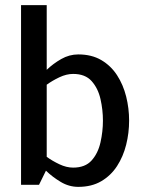

<svg xmlns="http://www.w3.org/2000/svg" viewBox="-20 -720 556 748"><path d="M381 -250Q381 -292 371.5 -334Q362 -376 337 -404Q312 -432 265 -432Q239 -432 211.5 -419Q184 -406 162 -390V-109Q184 -93 211.5 -80Q239 -67 265 -67Q312 -67 337 -95Q362 -123 371.5 -165.5Q381 -208 381 -250ZM162 -700V-448Q187 -472 218.5 -490Q250 -508 285 -508Q337 -508 374.5 -486Q412 -464 436 -427Q460 -390 471.5 -344Q483 -298 483 -250Q483 -202 471.5 -156Q460 -110 436 -73Q412 -36 374.5 -14Q337 8 285 8Q249 8 217 -11Q185 -30 159 -55L132 0H62V-700Z"/></svg>

Font: Epunda Sans Medium
Style: Regular
Weight: 500
Designer: Simon Atzbach
Foundry: typofactur
Version: Version 2.204; ttfautohint (v1.8.4.7-5d5b)